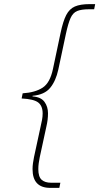

<svg xmlns="http://www.w3.org/2000/svg" viewBox="-20 -780 482 932"><path d="M224 132Q138 132 138 41Q138 27 140 12.5Q142 -2 145 -17L177 -165Q181 -182 184 -198Q187 -214 187 -229Q187 -266 165.5 -282.5Q144 -299 85 -302L90 -327Q151 -331 187 -354.5Q223 -378 237 -445L274 -620Q286 -677 301.5 -707Q317 -737 343.5 -748.5Q370 -760 415 -760H442L437 -735H412Q375 -735 354.5 -726.5Q334 -718 322.5 -692.5Q311 -667 300 -616L263 -442Q251 -387 223.5 -353.5Q196 -320 138 -315V-312Q179 -309 196 -285.5Q213 -262 213 -230Q213 -214 211 -198Q209 -182 205 -165L173 -17Q170 -3 168 12Q166 27 166 41Q166 78 182 92.5Q198 107 228 107H273L268 132Z"/></svg>

Font: Noto Serif Thin
Style: Italic
Weight: 100
Italic angle: -12°
Designer: Monotype Design Team
Foundry: Monotype Imaging Inc.
Version: Version 2.014; ttfautohint (v1.8.4.7-5d5b)